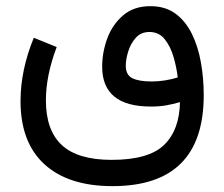

<svg xmlns="http://www.w3.org/2000/svg" viewBox="-20 -391 742 635"><path d="M167.5 -235.4Q131.8 -141.1 131.8 -59.1Q131.8 40 184.6 88.9Q237.3 137.7 349.1 137.7Q472.2 137.7 522.9 88.1Q573.7 38.6 575.2 -53.2Q551.3 -46.4 529.3 -42.5Q507.3 -38.6 479 -38.6Q317.9 -38.6 317.9 -170.4Q317.9 -217.8 334.7 -263.7Q351.6 -309.6 387 -340.1Q422.4 -370.6 477.5 -370.6Q526.9 -370.6 560.5 -345.7Q594.2 -320.8 614.7 -278.8Q635.3 -236.8 644.5 -184.3Q653.8 -131.8 653.8 -76.2Q653.8 224.6 352.1 224.6Q206.1 224.6 127 152.3Q47.9 80.1 47.9 -56.6Q47.9 -159.2 91.8 -266.1ZM567.9 -134.8Q564 -168 554 -202.6Q543.9 -237.3 524.9 -261.2Q505.9 -285.2 474.1 -285.2Q446.3 -285.2 429.2 -266.1Q412.1 -247.1 404.1 -220.9Q396 -194.8 396 -173.8Q396 -143.1 417.7 -132.3Q439.5 -121.6 481.9 -121.6Q503.4 -121.6 525.1 -125Q546.9 -128.4 567.9 -134.8Z"/></svg>

Font: Vazir WOL-UI
Style: Regular-WOL-UI
Weight: 400
Designer: Saber Rastikerdar
Foundry: Saber Rastikerdar
Version: Version 30.1.0